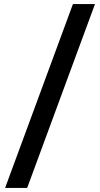

<svg xmlns="http://www.w3.org/2000/svg" viewBox="-20 -720 490 940"><path d="M337 -700H445L113 200H5Z"/></svg>

Font: PT Root UI Bold
Style: Regular
Weight: 700
Designer: Vitaly Kuzmin
Foundry: ParaType Ltd.
Version: Version 2.000G